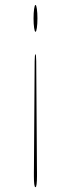

<svg xmlns="http://www.w3.org/2000/svg" viewBox="-20 -597 266 776"><path d="M123.2 159.5Q119.9 159.5 118.4 147Q117 134.5 117 115.5Q117 110 117 100.5Q117.1 91 117.2 82L120.1 -349Q120.5 -378 123.2 -378Q126 -378 126.4 -350L129.3 82Q129.4 91 129.5 100.5Q129.5 110 129.5 115.5Q129.5 134.5 128 147Q126.6 159.5 123.2 159.5ZM123.5 -577Q126.7 -577 129 -561Q131.3 -545 131.3 -523Q131.3 -500 129 -484.2Q126.7 -468.5 123.5 -468.5Q120.1 -468.5 117.9 -484.2Q115.6 -500 115.6 -523Q115.6 -545 117.9 -561Q120.1 -577 123.5 -577Z"/></svg>

Font: Fraunces 72pt S100 Light
Style: Regular
Weight: 300
Version: Version 1.000; ttfautohint (v1.8.3)